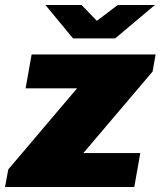

<svg xmlns="http://www.w3.org/2000/svg" viewBox="-46 -745 640 765"><path d="M571 -725H423L340 -662L279 -725H135L245 -592H413ZM-26 0H489L513 -135H286L562 -460L574 -528H80L56 -393H261L-13 -70Z"/></svg>

Font: Archivo Black
Style: Italic
Weight: 900
Italic angle: -10°
Designer: Hector Gatti
Foundry: Omnibus-Type
Version: Version 2.001